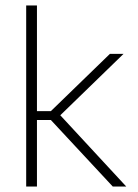

<svg xmlns="http://www.w3.org/2000/svg" viewBox="-20 -684 507 704"><path d="M393.5 0 166.5 -244H108.5V-276.5H166.5L383 -486.5H433L194 -254.5V-269L443 0ZM76 0V-664H115.5V0Z"/></svg>

Font: Anek Telugu ExtraLight
Style: Regular
Weight: 250
Version: Version 1.003